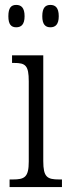

<svg xmlns="http://www.w3.org/2000/svg" viewBox="-20 -761 281 781"><path d="M185 -650C205 -650 219 -661 219 -695C219 -730 205 -741 185 -741C165 -741 152 -730 152 -695C152 -661 165 -650 185 -650ZM46 -650C66 -650 80 -661 80 -695C80 -730 66 -741 46 -741C26 -741 14 -730 14 -695C14 -661 26 -650 46 -650ZM19 0H232V-31H221C172 -31 156 -40 156 -106V-536H29V-505H37C84 -505 97 -495 97 -430V-104C97 -40 80 -31 32 -31H19Z"/></svg>

Font: Noto Serif Thai ExtraCondensed Light
Style: Regular
Weight: 300
Width: 2
Designer: Monotype Design Team
Foundry: Monotype Imaging Inc.
Version: Version 2.002